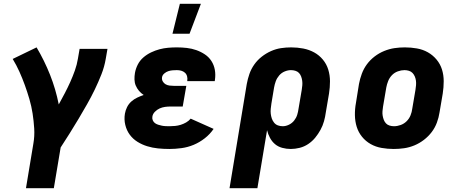

<svg xmlns="http://www.w3.org/2000/svg" viewBox="-20 -778 2440 1013"><path d="M117 215 156 -20Q163 -60 160.5 -100Q158 -140 152 -179Q146 -218 135 -255.5Q124 -293 111 -329Q98 -365 82.5 -399.5Q67 -434 47 -467L173 -528Q214 -459 244 -383.5Q274 -308 290 -227Q306 -256 321.5 -285.5Q337 -315 350.5 -345Q364 -375 375 -406Q386 -437 391 -468L400 -520H547L538 -468Q531 -426 515 -385.5Q499 -345 480 -305.5Q461 -266 439 -227.5Q417 -189 394.5 -151Q372 -113 348 -75Q324 -37 300 0L264 215Z M874 8Q843 8 813.5 5Q784 2 756.5 -6.5Q729 -15 705 -30Q681 -45 664.5 -67.5Q648 -90 641 -119Q634 -148 639 -178Q642 -196 650.5 -213Q659 -230 673 -242.5Q687 -255 704 -263Q721 -271 738 -277Q724 -286 713.5 -298.5Q703 -311 696.5 -326Q690 -341 689.5 -358.5Q689 -376 692 -393Q696 -416 707 -437.5Q718 -459 736.5 -475Q755 -491 777 -501.5Q799 -512 821.5 -518Q844 -524 867 -526Q890 -528 913 -528Q940 -528 966 -525Q992 -522 1016 -513.5Q1040 -505 1061 -491Q1082 -477 1095.5 -456Q1109 -435 1113.5 -409.5Q1118 -384 1114 -357L1113 -350H968V-353Q970 -364 967 -375.5Q964 -387 955.5 -394.5Q947 -402 936 -405Q925 -408 913 -408Q901 -408 890 -407Q879 -406 868 -402.5Q857 -399 847 -390.5Q837 -382 835 -371Q833 -359 838.5 -349Q844 -339 853.5 -333.5Q863 -328 874.5 -326.5Q886 -325 898 -325H963L944 -216H879Q865 -216 850.5 -214Q836 -212 822.5 -206Q809 -200 797.5 -188.5Q786 -177 784 -163Q782 -153 786 -143.5Q790 -134 797.5 -128.5Q805 -123 814.5 -120Q824 -117 833.5 -115Q843 -113 853.5 -112.5Q864 -112 874 -112Q889 -112 904 -113.5Q919 -115 933.5 -119.5Q948 -124 962 -132Q976 -140 986 -152L1107 -98Q1088 -70 1060.5 -48.5Q1033 -27 1002 -14Q971 -1 938 3.5Q905 8 874 8ZM890 -600 929 -758H1040L980 -600Z M1191 215 1282 -335Q1287 -362 1296 -388Q1305 -414 1321.5 -437.5Q1338 -461 1361 -479Q1384 -497 1410 -508.5Q1436 -520 1462.5 -524Q1489 -528 1516 -528Q1549 -528 1580 -522Q1611 -516 1637.5 -501.5Q1664 -487 1683.5 -463.5Q1703 -440 1712 -410.5Q1721 -381 1721 -349Q1721 -317 1716 -285L1699 -185Q1696 -162 1689.5 -138.5Q1683 -115 1671 -93Q1659 -71 1643 -51.5Q1627 -32 1606 -18Q1585 -4 1561 2Q1537 8 1514 8Q1491 8 1469 2Q1447 -4 1431 -17.5Q1415 -31 1404.5 -50.5Q1394 -70 1389 -91L1338 215ZM1472 -112Q1488 -112 1504.5 -120Q1521 -128 1532 -142Q1543 -156 1548 -172Q1553 -188 1555 -204L1572 -304Q1574 -316 1575 -328Q1576 -340 1574.5 -351.5Q1573 -363 1569 -374Q1565 -385 1557.5 -393Q1550 -401 1538.5 -404.5Q1527 -408 1515 -408Q1499 -408 1482 -401Q1465 -394 1453 -380Q1441 -366 1435 -349.5Q1429 -333 1426 -316L1412 -232Q1410 -218 1408.5 -204.5Q1407 -191 1408.5 -178Q1410 -165 1414 -153Q1418 -141 1426 -131Q1434 -121 1446 -116.5Q1458 -112 1472 -112Z M2057 8Q2025 8 1993.5 2.5Q1962 -3 1935.5 -18Q1909 -33 1890 -56.5Q1871 -80 1862 -109Q1853 -138 1852.5 -170.5Q1852 -203 1858 -235L1874 -335Q1879 -362 1889 -389Q1899 -416 1916 -439Q1933 -462 1956.5 -480Q1980 -498 2007 -509Q2034 -520 2061 -524Q2088 -528 2116 -528Q2148 -528 2179.5 -522.5Q2211 -517 2237.5 -502Q2264 -487 2283.5 -463.5Q2303 -440 2312 -411Q2321 -382 2321 -349.5Q2321 -317 2316 -285L2299 -185Q2295 -158 2285 -131Q2275 -104 2257.5 -81Q2240 -58 2216.5 -40Q2193 -22 2166.5 -11Q2140 0 2112.5 4Q2085 8 2057 8ZM2059 -112Q2076 -112 2094 -118.5Q2112 -125 2125.5 -138.5Q2139 -152 2146 -169.5Q2153 -187 2155 -204L2172 -304Q2174 -316 2175 -328.5Q2176 -341 2174.5 -352.5Q2173 -364 2168.5 -374.5Q2164 -385 2156.5 -393Q2149 -401 2137.5 -404.5Q2126 -408 2114 -408Q2097 -408 2079 -401.5Q2061 -395 2048 -381.5Q2035 -368 2028 -350.5Q2021 -333 2018 -316L2001 -216Q1999 -204 1998 -191.5Q1997 -179 1999 -167.5Q2001 -156 2005 -145.5Q2009 -135 2016.5 -127Q2024 -119 2035.5 -115.5Q2047 -112 2059 -112Z"/></svg>

Font: Iosevka Etoile Heavy
Style: Italic
Weight: 900
Italic angle: -9°
Designer: Belleve Invis
Foundry: Belleve Invis
Version: Version 22.1.2; ttfautohint (v1.8.4)